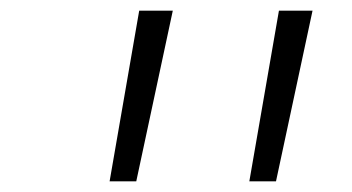

<svg xmlns="http://www.w3.org/2000/svg" viewBox="-20 -750 660 360"><path d="M235.5 -410 304 -730H241L185.5 -410ZM447.5 -410H497.5L566 -730H503Z"/></svg>

Font: Monaspace Krypton ExtraLight
Style: Italic
Weight: 200
Italic angle: -11°
Designer: Riley Cran & the Lettermatic Team
Foundry: Lettermatic
Version: Version 1.101 (Monaspace Krypton)